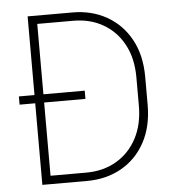

<svg xmlns="http://www.w3.org/2000/svg" viewBox="-51 -759 738 807"><g transform="rotate(-5 317.5 -355.5)"><path d="M284.2 -710.9Q365.7 -710.9 429.2 -674.8Q492.7 -638.7 529.1 -572.3Q565.4 -505.9 565.4 -414.6V-296.4Q565.4 -205.1 529.1 -138.4Q492.7 -71.8 429 -35.9Q365.2 0 283.2 0H95.2V-344.2H29.3V-378.9H95.2V-710.9ZM528.3 -296.4V-416Q528.3 -495.6 497.1 -554Q465.8 -612.3 410.9 -644Q356 -675.8 284.2 -675.8H132.8V-378.9H307.1V-344.2H132.8V-35.2H283.2Q355.5 -35.2 410.6 -67.4Q465.8 -99.6 497.1 -158.2Q528.3 -216.8 528.3 -296.4Z"/></g></svg>

Font: Robert Sans ExtraLight
Style: Regular
Weight: 250
Designer: Christian Robertson (extended by Adam Twardoch)
Foundry: Google
Version: Version 12.135;April 2, 2019;FontCreator 11.5.0.2425 64-bit;